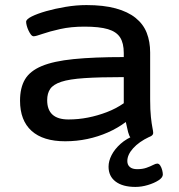

<svg xmlns="http://www.w3.org/2000/svg" viewBox="-20 -550 705 757"><path d="M237 7Q150 7 104.5 -34Q59 -75 59 -153Q59 -204 78.5 -237Q98 -270 144.5 -289.5Q191 -309 270.5 -317Q350 -325 468 -325V-341Q468 -380 453.5 -402.5Q439 -425 405.5 -435Q372 -445 313 -445Q260 -445 217.5 -435.5Q175 -426 148 -416.5Q121 -407 113 -407Q107 -407 102 -413.5Q97 -420 92.5 -429.5Q88 -439 85.5 -448.5Q83 -458 83 -464Q83 -474 105 -485Q127 -496 162 -506Q197 -516 239 -523Q281 -530 321 -530Q388 -530 436 -517Q484 -504 514.5 -479.5Q545 -455 558.5 -420.5Q572 -386 572 -343V-158Q572 -116 575 -88.5Q578 -61 581 -46.5Q584 -32 584 -26Q584 -18 575 -13Q566 -8 553.5 -5Q541 -2 529.5 -1Q518 0 512 0Q501 0 495 -7Q489 -14 485 -29.5Q481 -45 476 -69Q444 -45 405.5 -28Q367 -11 324.5 -2Q282 7 237 7ZM250 -79Q289 -79 327 -86.5Q365 -94 401.5 -108Q438 -122 468 -143V-246Q373 -246 313 -242Q253 -238 221.5 -227.5Q190 -217 178 -199.5Q166 -182 166 -155Q166 -117 187 -98Q208 -79 250 -79ZM514 187Q464 187 436 166Q408 145 408 107Q408 85 420 61.5Q432 38 455.5 17Q479 -4 513 -17L568 -10Q528 9 505 34.5Q482 60 482 85Q482 100 492 108.5Q502 117 521 117Q542 117 557.5 111.5Q573 106 583.5 100.5Q594 95 600 95Q607 95 612 103Q617 111 619.5 121Q622 131 622 138Q622 150 605 161Q588 172 563 179.5Q538 187 514 187Z"/></svg>

Font: Asap Expanded Medium
Style: Regular
Weight: 500
Width: 7
Designer: Pablo Cosgaya
Foundry: Omnibus-Type
Version: Version 3.001